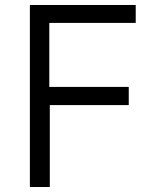

<svg xmlns="http://www.w3.org/2000/svg" viewBox="-20 -751 640 771"><path d="M180 0H100V-731H525V-659H178V-402H497V-329H180Z"/></svg>

Font: JetBrains Mono Semi Light
Style: Regular
Weight: 350
Monospace: yes
Designer: Philipp Nurullin, Konstantin Bulenkov
Foundry: JetBrains
Version: 2.002